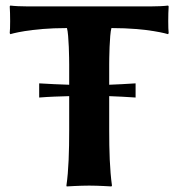

<svg xmlns="http://www.w3.org/2000/svg" viewBox="-20 -668 642 691"><path d="M121 -317C158 -320 194 -321 229 -322V-200C229 -125 227 -54 219 0L220 3C220 3 266 0 301 0C335 0 381 3 381 3L383 0C375 -57 373 -125 373 -200V-322C405 -321 437 -319 468 -317V-368C435 -366 403 -364 373 -363V-436C373 -453 374 -543 381 -567C515 -567 585 -545 585 -545L587 -549C585 -564 585 -617 587 -645L585 -648C569 -646 546 -645 525 -645H77C56 -645 33 -646 17 -648L15 -645C17 -617 17 -564 15 -549L17 -545C17 -545 87 -567 221 -567C228 -543 229 -453 229 -436V-363C192 -364 156 -366 121 -368Z"/></svg>

Font: Libertinus Sans
Style: Bold
Weight: 700
Designer: Philipp H. Poll, Khaled Hosny
Foundry: Caleb Maclennan
Version: Version 7.050;RELEASE